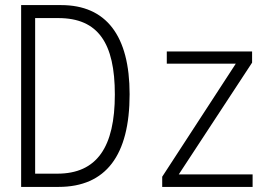

<svg xmlns="http://www.w3.org/2000/svg" viewBox="-20 -734 1100 754"><path d="M63 0H210C396 0 489 -124 489 -364C489 -594 397 -714 220 -714H63ZM205 -52H118V-663H209C366 -663 431 -564 431 -363C431 -157 361 -52 205 -52ZM617 0H972V-49H682L970 -488V-532H635V-484H906L617 -40Z"/></svg>

Font: Noto Sans Mono Condensed Light
Style: Regular
Weight: 300
Width: 3
Designer: Monotype Design Team
Foundry: Monotype Imaging Inc.
Version: Version 2.014